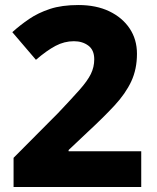

<svg xmlns="http://www.w3.org/2000/svg" viewBox="-20 -744 623 764"><path d="M542 0H34V-116L211 -294Q265 -351 296.5 -386.5Q328 -422 341.5 -449.5Q355 -477 355 -508Q355 -545 331.5 -562.5Q308 -580 274 -580Q236 -580 201 -561.5Q166 -543 123 -506L29 -616Q60 -644 96 -668.5Q132 -693 179 -708.5Q226 -724 292 -724Q363 -724 415 -699Q467 -674 496 -630.5Q525 -587 525 -530Q525 -469 502.5 -420.5Q480 -372 435.5 -324Q391 -276 325 -215L253 -147V-142H542Z"/></svg>

Font: Noto Sans Khmer ExtraBold
Style: Regular
Weight: 800
Version: Version 2.003